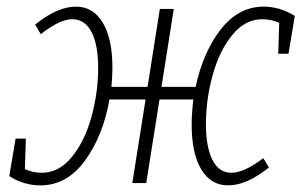

<svg xmlns="http://www.w3.org/2000/svg" viewBox="-20 -552 917 579"><path d="M869 -504 850 -390H819L822 -483Q798 -494 771 -494Q719 -494 680 -446Q641 -398 621 -324.5Q601 -251 601 -178Q601 -109 620.5 -70Q640 -31 678 -31Q716 -31 774 -75L791 -47Q724 7 668 7Q616 7 587 -41Q558 -89 558 -176Q558 -209 563 -252H461L421 0H379L419 -252H310Q291 -143 236.5 -68Q182 7 102 7Q51 7 8 -21L27 -134H58L55 -42Q79 -31 106 -31Q158 -31 197 -79Q236 -127 256 -200.5Q276 -274 276 -347Q276 -417 256 -455.5Q236 -494 198 -494Q160 -494 103 -449L86 -478Q153 -532 209 -532Q261 -532 290 -483.5Q319 -435 319 -348Q319 -320 316 -290H425L462 -525H504L467 -290H570Q592 -394 645.5 -463Q699 -532 775 -532Q824 -532 869 -504Z"/></svg>

Font: Bitter Pro Light
Style: Italic
Weight: 300
Italic angle: -9°
Designer: Sol Matas, and Bitter project Authors
Foundry: Sol Matas
Version: Version 1.010